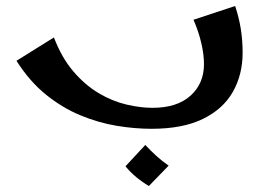

<svg xmlns="http://www.w3.org/2000/svg" viewBox="-20 -423 883 641"><path d="M486 7Q430 7 369.5 -3Q309 -13 248.5 -38Q188 -63 133.5 -107Q79 -151 35 -220L160 -298Q186 -230 225 -184.5Q264 -139 309.5 -112Q355 -85 402 -74Q449 -63 489 -63Q571 -63 616 -103.5Q661 -144 661 -209Q661 -241 652 -279.5Q643 -318 626 -357L765 -403Q778 -364 784 -326Q790 -288 790 -247Q790 -174 757.5 -116.5Q725 -59 657.5 -26Q590 7 486 7ZM477 198Q455 185 434.5 168Q414 151 399 132L465 61Q484 81 502 97.5Q520 114 543 130Z"/></svg>

Font: Marhey Light
Style: Regular
Weight: 400
Version: Version 1.000